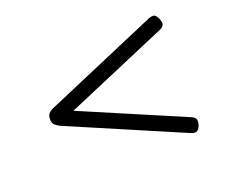

<svg xmlns="http://www.w3.org/2000/svg" viewBox="-90 -842 944 794"><g transform="rotate(-20 381.5 -444.5)"><path d="M626 -193 131 -405Q115 -413 107.5 -421Q100 -429 100 -445Q100 -461 107.5 -469.5Q115 -478 131 -485L626 -697Q644 -704 652.5 -700Q661 -696 668 -679Q675 -663 671.5 -653.5Q668 -644 655 -638L203 -445L655 -252Q668 -246 671 -236.5Q674 -227 668 -209Q661 -193 652 -189.5Q643 -186 626 -193Z"/></g></svg>

Font: Playwrite BE WAL Light
Style: Regular
Weight: 300
Version: Version 1.002